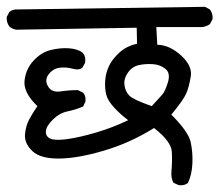

<svg xmlns="http://www.w3.org/2000/svg" viewBox="-22 -579 656 574"><path d="M512.7 -25.4 497.1 -32.2Q488.3 -45.9 490.7 -69.8Q493.2 -93.8 491.7 -125Q490.2 -156.2 438.5 -196.3Q368.2 -152.3 289.6 -128.9Q210.9 -105.5 154.8 -105Q98.6 -104.5 74.7 -127.4Q50.8 -150.4 52.7 -176.3Q54.7 -202.1 65.4 -222.2Q76.2 -242.2 89.8 -261.7Q47.9 -301.8 51.3 -336.9Q54.7 -372.1 78.1 -397.5Q101.6 -422.9 130.4 -429.7Q159.2 -436.5 184.6 -434.6Q210 -432.6 224.6 -421.9Q235.4 -410.2 232.4 -391.6L224.6 -377Q214.8 -368.2 195.3 -373.5Q175.8 -378.9 156.2 -376.5Q136.7 -374 123.5 -356.9Q110.4 -339.8 121.6 -320.8Q132.8 -301.8 158.7 -305.7Q184.6 -309.6 210.9 -309.6L226.6 -301.8Q235.4 -292 233.4 -275.4L226.6 -260.7Q204.1 -251 180.2 -246.1Q156.2 -241.2 136.2 -221.7Q116.2 -202.1 115.2 -186.5Q114.3 -170.9 128.4 -164.6Q142.6 -158.2 178.7 -163.1Q214.8 -168 264.6 -182.6Q314.5 -197.3 361.3 -219.7Q339.8 -235.4 319.8 -256.8Q299.8 -278.3 295.4 -296.9Q291 -315.4 292.5 -337.9Q293.9 -360.4 303.7 -381.3Q313.5 -402.3 335 -421.9Q356.4 -441.4 387.7 -448.2L386.7 -496.1L26.4 -490.2Q14.6 -492.2 5.9 -500Q-2.9 -511.7 -2 -528.3L5.9 -543Q15.6 -551.8 32.2 -550.8L590.8 -558.6L605.5 -550.8Q615.2 -538.1 613.3 -521.5L605.5 -506.8Q595.7 -500 583 -498H445.3L448.2 -445.3Q485.4 -444.3 519.5 -413.1Q553.7 -381.8 548.3 -350.1Q543 -318.4 534.7 -299.3Q526.4 -280.3 490.2 -236.3Q541 -185.5 547.9 -154.8Q554.7 -124 553.2 -90.8Q551.8 -57.6 540 -32.2Q529.3 -23.4 512.7 -25.4ZM462.9 -295.9Q471.7 -305.7 480 -333Q488.3 -360.4 472.7 -373Q457 -385.7 435.1 -387.2Q413.1 -388.7 393.1 -384.3Q373 -379.9 360.4 -361.8Q347.7 -343.8 350.1 -324.7Q352.5 -305.7 364.3 -293.5Q376 -281.2 431.6 -261.7Z"/></svg>

Font: JasonHandwriting1
Style: Regular
Weight: 400
Version: Version 1.48.20